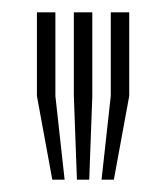

<svg xmlns="http://www.w3.org/2000/svg" viewBox="-20 -820 270 312"><path d="M145 -528 160 -664V-800H190V-664L165 -528ZM65 -528 40 -664V-800H70V-664L85 -528ZM105 -528 100 -664V-800H130V-664L125 -528Z"/></svg>

Font: Big Shoulders Inline Text Black
Style: Regular
Weight: 900
Designer: Patric King
Foundry: XO Type Co
Version: Version 1.000